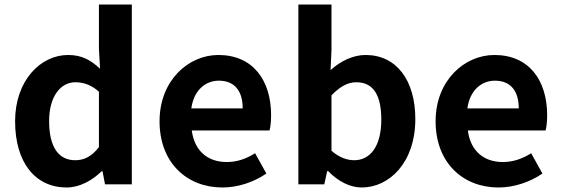

<svg xmlns="http://www.w3.org/2000/svg" viewBox="-20 -818 2490 852"><path d="M276 14C334 14 390 -18 431 -58H435L446 0H565V-798H419V-601L424 -513C384 -550 345 -574 282 -574C161 -574 47 -462 47 -280C47 -96 137 14 276 14ZM314 -107C240 -107 198 -165 198 -281C198 -393 251 -453 314 -453C349 -453 385 -442 419 -411V-165C386 -123 353 -107 314 -107Z M967 14C1036 14 1107 -10 1162 -48L1112 -138C1072 -113 1032 -99 986 -99C903 -99 843 -147 831 -239H1176C1180 -252 1183 -279 1183 -307C1183 -461 1103 -574 949 -574C816 -574 688 -461 688 -280C688 -95 810 14 967 14ZM829 -337C840 -418 892 -460 951 -460C1023 -460 1057 -412 1057 -337Z M1585 14C1708 14 1823 -97 1823 -290C1823 -461 1740 -574 1602 -574C1547 -574 1491 -547 1447 -507L1451 -597V-798H1304V0H1419L1432 -59H1436C1481 -12 1535 14 1585 14ZM1552 -107C1522 -107 1486 -118 1451 -149V-395C1489 -434 1523 -453 1561 -453C1638 -453 1672 -394 1672 -287C1672 -165 1620 -107 1552 -107Z M2192 14C2261 14 2332 -10 2387 -48L2337 -138C2297 -113 2257 -99 2211 -99C2128 -99 2068 -147 2056 -239H2401C2405 -252 2408 -279 2408 -307C2408 -461 2328 -574 2174 -574C2041 -574 1913 -461 1913 -280C1913 -95 2035 14 2192 14ZM2054 -337C2065 -418 2117 -460 2176 -460C2248 -460 2282 -412 2282 -337Z"/></svg>

Font: Noto Sans JP
Style: Bold
Weight: 700
Designer: Ryoko NISHIZUKA  (kana, bopomofo & ideographs); Paul D. Hunt (Latin, Greek & Cyrillic); Sandoll Communications , Soo-you
Foundry: Adobe
Version: Version 2.002;hotconv 1.0.116;makeotfexe 2.5.65601